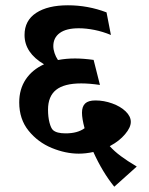

<svg xmlns="http://www.w3.org/2000/svg" viewBox="-20 -623 565 726"><path d="M412.1 83Q367.7 28.3 333 -48.3Q304.7 -42 277.8 -42Q228 -42 175.8 -63.5Q123.5 -85 88.1 -128.7Q52.7 -172.4 52.7 -235.8Q52.7 -285.6 77.1 -322.5Q101.6 -359.4 146.5 -379.9Q72.8 -423.3 72.8 -490.7Q72.8 -545.4 116.7 -574.2Q160.6 -603 236.8 -603Q312.5 -603 382.8 -576.2L399.4 -490.7Q369.1 -503.4 337.4 -509.8Q305.7 -516.1 277.8 -516.1Q230.5 -516.1 206.1 -498.3Q181.6 -480.5 181.6 -448.7Q181.6 -436 186.3 -422.1Q190.9 -408.2 199.2 -396Q229.5 -401.9 263.7 -401.9Q294.9 -401.9 334 -396.5L357.9 -301.8Q318.4 -307.6 287.1 -307.6Q222.7 -307.6 192.1 -283.2Q161.6 -258.8 161.6 -208.5Q161.6 -180.7 167.2 -159.2Q172.9 -137.7 180.7 -130.9Q194.3 -118.7 228 -118.7Q273.4 -118.7 299.8 -138.2Q290 -174.3 290 -196.8Q290 -220.2 302 -231.7Q314 -243.2 340.8 -243.2Q373 -243.2 404.3 -231.9Q435.5 -220.7 455.1 -201.9Q474.6 -183.1 474.6 -162.1Q474.6 -141.1 452.9 -115.5Q431.2 -89.8 398.4 -72.3Q397.9 -71.8 395 -70.3Q412.6 -50.8 436.5 -33Q460.4 -15.1 497.1 6.8Z"/></svg>

Font: Vesper Libre
Style: Bold
Weight: 700
Designer: Robert Keller & Kimya Gandhi
Foundry: Mota Italic
Version: Version 1.058